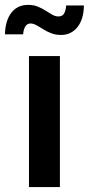

<svg xmlns="http://www.w3.org/2000/svg" viewBox="-57 -756 359 776"><path d="M60.1 0V-529.3H185.1V0ZM189.5 -614.7Q168 -614.7 150.1 -621.6Q132.3 -628.4 117.4 -637.9Q102.5 -647.5 89.8 -654.3Q77.1 -661.1 66.4 -661.1Q52.2 -661.1 44.9 -648.4Q37.6 -635.7 36.6 -617.2H-37.1Q-35.6 -672.9 -11 -704.6Q13.7 -736.3 56.6 -736.3Q78.6 -736.3 95.9 -729.2Q113.3 -722.2 127.4 -712.9Q141.6 -703.6 154.3 -696.5Q167 -689.5 179.2 -689.5Q194.3 -689.5 201.4 -700.4Q208.5 -711.4 210.4 -733.9H282.2Q281.2 -677.7 255.9 -646.2Q230.5 -614.7 189.5 -614.7Z"/></svg>

Font: Inter 24pt SemiBold
Style: Regular
Weight: 600
Designer: Rasmus Andersson
Foundry: rsms
Version: Version 4.001;git-66647c0bb